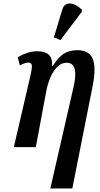

<svg xmlns="http://www.w3.org/2000/svg" viewBox="-20 -830 566 1083"><path d="M264 233 395 -340Q410 -403 401.5 -439.5Q393 -476 356 -476Q326 -476 303 -453Q280 -430 264.5 -393.5Q249 -357 241 -316L182 0H58L153 -409Q161 -445 159.5 -461Q158 -477 140 -477Q131 -477 119 -473Q107 -469 92 -461L80 -507Q103 -521 131.5 -531Q160 -541 191 -541Q233 -541 254.5 -522Q276 -503 274 -458H278Q306 -504 337.5 -525.5Q369 -547 416 -547Q481 -547 502 -500.5Q523 -454 504 -352L388 233ZM321 -604 284 -619 331 -775Q339 -802 358 -808Q377 -814 399.5 -804.5Q422 -795 442 -775L441 -763Z"/></svg>

Font: Noto Serif ExtraCondensed SemiBold
Style: Italic
Weight: 600
Width: 2
Italic angle: -12°
Designer: Monotype Design Team
Foundry: Monotype Imaging Inc.
Version: Version 2.013